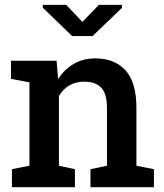

<svg xmlns="http://www.w3.org/2000/svg" viewBox="-20 -782 686 802"><path d="M29.8 0V-75.2L103 -89.8V-438L25.9 -452.6V-528.3H216.3L222.7 -451.7Q249 -492.7 288.3 -515.4Q327.6 -538.1 377.4 -538.1Q459 -538.1 504.4 -488Q549.8 -438 549.8 -331.5V-89.8L623 -75.2V0H357.9V-75.2L426.8 -89.8V-330.6Q426.8 -390.6 402.8 -415.8Q378.9 -440.9 331.5 -440.9Q295.9 -440.9 269.3 -425Q242.7 -409.2 226.1 -380.9V-89.8L293 -75.2V0ZM489.3 -761.8V-749.1L366.7 -631.4H281.3L158.7 -750V-761.8H256.4L324.2 -690.5L393.1 -761.8Z"/></svg>

Font: Roboto Slab LO Medium
Style: Regular
Weight: 500
Designer: Google
Version: Version 2.000